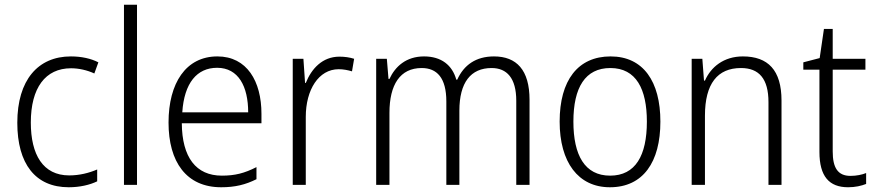

<svg xmlns="http://www.w3.org/2000/svg" viewBox="-20 -780 3695 810"><path d="M270 10C317 10 359 0 390 -15V-65C355 -50 315 -40 272 -40C161 -40 110 -128 110 -263C110 -409 171 -492 280 -492C312 -492 348 -484 378 -470L395 -517C364 -533 324 -542 279 -542C140 -542 53 -442 53 -262C53 -89 129 10 270 10Z M558 0V-760H503V0Z M897 -542C764 -542 691 -429 691 -263C691 -97 766 10 913 10C972 10 1016 -1 1062 -24V-75C1011 -49 971 -39 916 -39C807 -39 748 -116 747 -260H1083V-300C1083 -437 1022 -542 897 -542ZM896 -494C986 -494 1027 -415 1027 -306H749C757 -430 811 -494 896 -494Z M1412 -541C1340 -541 1294 -490 1270 -430H1267L1260 -532H1215V0H1270V-287C1270 -401 1324 -488 1409 -488C1429 -488 1448 -484 1465 -479L1474 -532C1455 -538 1434 -541 1412 -541Z M2064 -542C1988 -542 1937 -506 1909 -444H1905C1888 -505 1842 -542 1769 -542C1693 -542 1647 -499 1623 -447H1619L1612 -532H1567V0H1623V-304C1623 -423 1668 -493 1759 -493C1823 -493 1863 -452 1863 -352V0H1918V-313C1918 -432 1966 -493 2054 -493C2118 -493 2158 -451 2158 -355V0H2214V-359C2214 -485 2159 -542 2064 -542Z M2766 -267C2766 -436 2694 -542 2556 -542C2418 -542 2341 -441 2341 -267C2341 -96 2419 10 2553 10C2693 10 2766 -96 2766 -267ZM2399 -267C2399 -411 2449 -493 2555 -493C2664 -493 2709 -404 2709 -267C2709 -124 2661 -39 2554 -39C2447 -39 2399 -125 2399 -267Z M3114 -542C3033 -542 2979 -497 2954 -440H2950L2943 -532H2898V0H2954V-292C2954 -427 3007 -493 3106 -493C3182 -493 3222 -448 3222 -349V0H3277V-356C3277 -484 3220 -542 3114 -542Z M3568 -38C3514 -38 3493 -73 3493 -141V-486H3631V-532H3493V-658H3456L3438 -535L3369 -517V-486H3437V-139C3437 -36 3478 10 3558 10C3588 10 3614 4 3634 -4V-50C3617 -43 3593 -38 3568 -38Z"/></svg>

Font: Noto Sans Gujarati UI SemiCondensed Light
Style: Regular
Weight: 300
Width: 4
Designer: Jelle Bosma - Monotype Design Team, Universal Thirst
Foundry: Monotype Imaging Inc.
Version: Version 2.106